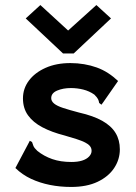

<svg xmlns="http://www.w3.org/2000/svg" viewBox="-20 -729 540 761"><path d="M262 12Q218 12 178 4Q138 -4 103.5 -20Q69 -36 41 -63L94 -163L98 -171L107 -166Q109 -159 112.5 -150.5Q116 -142 128 -131Q154 -110 187 -98.5Q220 -87 263 -87Q288 -87 305.5 -92.5Q323 -98 333 -108.5Q343 -119 343 -131Q343 -142 336.5 -150Q330 -158 317 -164.5Q304 -171 284 -177.5Q264 -184 236 -192Q185 -205 148 -224.5Q111 -244 91 -272Q71 -300 71 -339Q71 -378 94.5 -409.5Q118 -441 160.5 -460Q203 -479 259 -479Q287 -479 313.5 -474.5Q340 -470 363.5 -461.5Q387 -453 408 -439.5Q429 -426 448 -408L388 -322L382 -314L373 -321Q372 -329 368.5 -336Q365 -343 354 -354Q334 -368 310 -374Q286 -380 261 -380Q230 -380 206.5 -370Q183 -360 183 -340Q183 -328 194.5 -318.5Q206 -309 230.5 -301Q255 -293 293 -283Q350 -270 385.5 -250Q421 -230 438 -202Q455 -174 455 -137Q455 -97 432.5 -63Q410 -29 367 -8.5Q324 12 262 12ZM140 -709 250 -608 362 -709 420 -656 272 -517H230L82 -656Z"/></svg>

Font: Inconsolata ExtraBold
Style: Regular
Weight: 800
Designer: Raph Levien, Cyreal, Brenton Simpson
Foundry: Raph Levien, Cyreal, Google
Version: Version 3.001